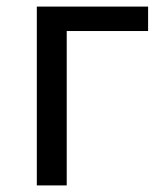

<svg xmlns="http://www.w3.org/2000/svg" viewBox="-20 -563 499 583"><path d="M91.8 0V-543H429.7V-468.8H182.6V0Z"/></svg>

Font: Taipei Sans TC Beta
Style: Regular
Weight: 400
Designer: JT Foundry
Foundry: JT Foundry
Version: Version 1.000